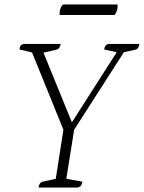

<svg xmlns="http://www.w3.org/2000/svg" viewBox="-20 -837 642 857"><path d="M152 0Q155 -22 171 -26L229 -39L263 -258L123 -603L67 -616Q68 -627 71.5 -632.5Q75 -638 86 -641H251Q247 -618 231 -615L174 -602L301 -291L501 -604L445 -616Q447 -637 465 -641H602Q600 -619 584 -615L533 -604L311 -258L276 -39L348 -26Q345 -14 341.5 -8.5Q338 -3 327 0ZM490 -770H247Q246 -772 246 -777Q246 -788 250 -799.5Q254 -811 262 -817H504Q504 -816 504.5 -814.5Q505 -813 505 -810Q505 -798 501 -787Q497 -776 490 -770Z"/></svg>

Font: Petrona ExtraLight
Style: Italic
Weight: 200
Italic angle: -9°
Designer: Ringo R. Seeber
Foundry: Ringo R. Seeber
Version: Version 2.001; ttfautohint (v1.8.3)